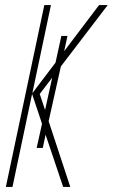

<svg xmlns="http://www.w3.org/2000/svg" viewBox="-20 -734 443 754"><path d="M136 -365 157 -302 185 -429ZM106 -365 29 0H3L154 -714H180L107 -368L198 -488L221 -593H245L232 -533L369 -714H403L219 -473L171 -258L256 0H228L159 -205L148 -153H124L145 -248Z"/></svg>

Font: Noto Sans Display Condensed Thin
Style: Italic
Weight: 250
Width: 3
Italic angle: -12°
Designer: Monotype Design Team
Foundry: Monotype Imaging Inc.
Version: Version 1.900